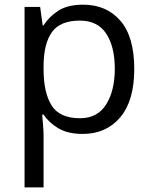

<svg xmlns="http://www.w3.org/2000/svg" viewBox="-20 -565 652 824"><path d="M336.9 -544.9Q437 -544.9 496.6 -476.1Q556.2 -407.2 556.2 -269Q556.2 -132.3 495.8 -61.3Q435.5 9.8 335 9.8Q271 9.8 230.2 -14.6Q189.5 -39.1 167 -73.2H161.1Q162.6 -54.2 164.8 -27.3Q167 -0.5 167 19.5V239.3H85.4V-535.2H152.3L163.1 -456.1H167Q189.9 -492.7 230 -518.8Q270 -544.9 336.9 -544.9ZM322.8 -476.6Q239.3 -476.6 203.6 -428.2Q168 -379.9 167 -283.7V-268.1Q167 -166.5 201.7 -112.1Q236.3 -57.6 323.7 -57.6Q398.4 -57.6 435.5 -116.7Q472.7 -175.8 472.7 -270Q472.7 -364.7 435.8 -420.7Q398.9 -476.6 322.8 -476.6Z"/></svg>

Font: Open Sans
Style: Regular
Weight: 400
Designer: Monotype Design Team
Foundry: Monotype Imaging Inc.
Version: Version 3.000; ttfautohint (v1.8.4)